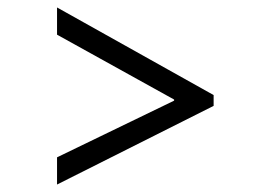

<svg xmlns="http://www.w3.org/2000/svg" viewBox="-20 -557 724 515"><path d="M553 -273 133 -62V-135L447 -287V-290L133 -464V-537L553 -302Z"/></svg>

Font: Ekushey Lal Sabuj
Style: Regular
Weight: 400
Designer: Al Mamun Sumon
Foundry: Al Mamun Sumon
Version: Version 1.0